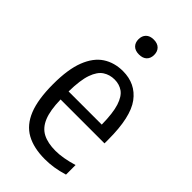

<svg xmlns="http://www.w3.org/2000/svg" viewBox="-235 -833 915 915"><g transform="rotate(45 222.0 -376.0)"><path d="M263 9.5Q188 9.5 138 -18Q88 -45.5 63 -107.2Q38 -169 38 -272Q38 -371.5 62 -433Q86 -494.5 129.2 -522.8Q172.5 -551 230 -551Q315 -551 363 -486.5Q411 -422 411 -270.5V-245H115Q116.5 -172.5 133.8 -131Q151 -89.5 185 -72Q219 -54.5 271 -54.5Q320 -54.5 386.5 -74.5V-10Q352 0.5 322.2 5Q292.5 9.5 263 9.5ZM230 -494.5Q197.5 -494.5 171.8 -477.8Q146 -461 131 -418.5Q116 -376 115 -299H338.5Q337.5 -376 323.8 -418.5Q310 -461 286 -477.8Q262 -494.5 230 -494.5ZM227.5 -660.5Q202 -660.5 188.2 -674Q174.5 -687.5 174.5 -710.5Q174.5 -733.5 188.2 -747.2Q202 -761 227.5 -761Q253 -761 266.8 -747.2Q280.5 -733.5 280.5 -710.5Q280.5 -687.5 266.8 -674Q253 -660.5 227.5 -660.5Z"/></g></svg>

Font: Encode Sans Condensed Condensed
Style: Regular
Weight: 400
Width: 3
Designer: Multiple Designers
Foundry: Impallari Type
Version: Version 3.000; ttfautohint (v1.8.3) -l 8 -r 50 -G 200 -x 14 